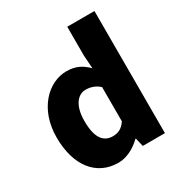

<svg xmlns="http://www.w3.org/2000/svg" viewBox="-186 -936 1031 1088"><g transform="rotate(-30 329.0 -392.5)"><path d="M276 14C330 14 385 -15 425 -55H429L442 0H587V-799H409V-609L415 -524C378 -560 341 -583 278 -583C160 -583 43 -471 43 -285C43 -99 134 14 276 14ZM323 -132C262 -132 226 -178 226 -287C226 -392 271 -438 320 -438C350 -438 382 -429 409 -404V-180C384 -143 357 -132 323 -132Z"/></g></svg>

Font: Noto Sans JP Black
Style: Regular
Weight: 900
Designer: Ryoko NISHIZUKA 西塚涼子 (kana, bopomofo & ideographs); Paul D. Hunt (Latin, Greek & Cyrillic); Sandoll Communications 산돌커뮤니
Foundry: Adobe
Version: Version 2.002;hotconv 1.0.116;makeotfexe 2.5.65601